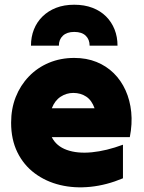

<svg xmlns="http://www.w3.org/2000/svg" viewBox="-20 -778 607 812"><path d="M500 -24Q500 -24 500 -24Q500 -24 500 -24Q431 5 363 12Q295 19 234.5 4.5Q174 -10 127 -45Q80 -80 53.5 -134Q27 -188 27 -259Q27 -318 46.5 -367.5Q66 -417 102 -454.5Q138 -492 187 -512.5Q236 -533 294 -533Q346 -533 388 -516Q430 -499 461 -468.5Q492 -438 511 -396Q530 -354 535 -304Q540 -254 529 -198Q447 -198 364 -198Q281 -198 199 -198Q218 -160 262.5 -144Q307 -128 368.5 -134Q430 -140 500 -166Q500 -131 500 -95Q500 -59 500 -24ZM290 -385Q290 -385 290 -385Q290 -385 290 -385Q261 -385 236.5 -369Q212 -353 199 -320Q244 -320 289.5 -320Q335 -320 380 -320Q368 -354 344.5 -369.5Q321 -385 290 -385ZM294 -758Q294 -758 294 -758Q294 -758 294 -758Q337 -758 371 -745Q405 -732 428.5 -708.5Q452 -685 464.5 -653.5Q477 -622 477 -585Q448 -585 418 -585Q388 -585 359 -585Q359 -611 342.5 -627Q326 -643 294 -643Q263 -643 246 -627Q229 -611 229 -585Q200 -585 170 -585Q140 -585 111 -585Q111 -622 123.5 -653.5Q136 -685 160 -708.5Q184 -732 217.5 -745Q251 -758 294 -758Z"/></svg>

Font: Tilt Warp
Style: Regular
Weight: 400
Designer: Andy Clymer
Foundry: Andy Clymer
Version: Version 1.000